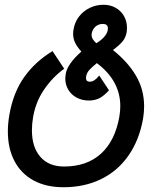

<svg xmlns="http://www.w3.org/2000/svg" viewBox="-20 -764 640 806"><path d="M13 -212Q13 -247 19.5 -283Q36 -376.5 82 -441Q128 -505.5 200.5 -549.5L249.5 -475.5Q200.5 -440 165.2 -388.2Q130 -336.5 119 -273Q114 -244.5 114 -217Q114 -146.5 149.2 -105.8Q184.5 -65 249 -65Q344.5 -65 403.8 -118.8Q463 -172.5 481 -274Q485 -298 485 -318Q485 -372 460 -417.5Q435 -463 386.5 -499Q365.5 -482 354.8 -470Q344 -458 341.5 -442.5Q341 -440.5 341 -436.5Q341 -421 357 -421Q376.5 -421 396.5 -447L437.5 -385Q417 -362 397.8 -352Q378.5 -342 353 -342Q325 -342 302.2 -354Q279.5 -366 266.8 -387.2Q254 -408.5 254 -435Q254 -440.5 256 -454.5Q263.5 -496 321.5 -547.5Q304 -567 295.5 -584.2Q287 -601.5 287 -622Q287 -632.5 289 -642Q294 -671.5 312 -694.8Q330 -718 356.8 -731Q383.5 -744 414.5 -744Q443 -744 465.5 -731.2Q488 -718.5 500.5 -696.5Q513 -674.5 513 -647.5Q513 -638 511.5 -628Q507.5 -605.5 494.2 -589.8Q481 -574 454 -554Q517 -504 551 -445.8Q585 -387.5 585 -317.5Q585 -292.5 580.5 -265.5Q564.5 -175.5 519.2 -110.8Q474 -46 404.2 -12Q334.5 22 246 22Q173.5 22 121 -6.5Q68.5 -35 40.8 -87.8Q13 -140.5 13 -212ZM364.5 -617.5Q364.5 -608 369.5 -599.8Q374.5 -591.5 384.5 -582.5Q433 -613 433 -645Q433 -663.5 411.5 -663.5Q393 -663.5 380.5 -652Q368 -640.5 365 -623.5Q364.5 -621.5 364.5 -617.5Z"/></svg>

Font: JuliaMono MediumItalic
Style: Regular
Weight: 500
Italic angle: -9°
Monospace: yes
Designer: cormullion
Foundry: corm
Version: Version 0.049; ttfautohint (v1.8.4)